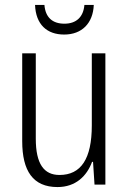

<svg xmlns="http://www.w3.org/2000/svg" viewBox="-20 -841 521 778"><path d="M360 -821H322C318 -772 289 -745 241 -745C192 -745 164 -771 160 -821H122C125 -742 170 -701 240 -701C312 -701 357 -747 360 -821ZM407 -625H352V-333C352 -197 308 -132 221 -132C158 -132 125 -177 125 -279V-625H70V-269C70 -148 114 -83 213 -83C287 -83 332 -128 353 -185H357L363 -93H407Z"/></svg>

Font: Noto Sans Kannada UI Condensed Light
Style: Regular
Weight: 300
Width: 3
Designer: Jelle Bosma - Monotype Design Team
Foundry: Monotype Imaging Inc.
Version: Version 2.005